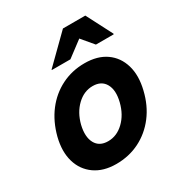

<svg xmlns="http://www.w3.org/2000/svg" viewBox="-171 -836 909 967"><g transform="rotate(-30 283.5 -353.0)"><path d="M226.7 10Q152.5 10 102.9 -25Q53.3 -60 35.8 -120.4Q18.3 -180.8 37.5 -257.5Q57.5 -335 100.8 -391.7Q144.2 -448.3 205.8 -479.2Q267.5 -510 340 -510Q415 -510 463.8 -475.8Q512.5 -441.7 530.4 -381.2Q548.3 -320.8 529.2 -242.5Q510.8 -165 467.5 -108.3Q424.2 -51.7 362.5 -20.8Q300.8 10 226.7 10ZM248.3 -110Q299.2 -110 339.6 -148.8Q380 -187.5 395.8 -250Q411.7 -313.3 390.4 -351.7Q369.2 -390 318.3 -390Q267.5 -390 227.1 -351.2Q186.7 -312.5 170.8 -250Q155.8 -186.7 176.7 -148.3Q197.5 -110 248.3 -110ZM180.8 -562.5 181.7 -565.8 334.2 -715.8H464.2L541.7 -565.8L540.8 -562.5H437.5L380 -630.8L289.2 -562.5Z"/></g></svg>

Font: Funnel Sans Light
Style: Bold Italic
Weight: 700
Italic angle: -14.036°
Version: Version 1.000